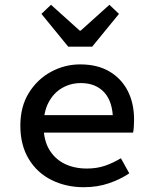

<svg xmlns="http://www.w3.org/2000/svg" viewBox="-20 -770 640 802"><path d="M330 12Q256 12 195.5 -18Q135 -48 100 -106Q65 -164 65 -245Q65 -325 100.5 -382Q136 -439 193 -470Q250 -501 315 -501Q387 -501 437 -471.5Q487 -442 513.5 -390.5Q540 -339 540 -270Q540 -255 539 -240.5Q538 -226 536 -216H134V-289H474L452 -265Q452 -344 416 -383.5Q380 -423 318 -423Q275 -423 239.5 -402.5Q204 -382 183 -342.5Q162 -303 162 -245Q162 -185 185.5 -145.5Q209 -106 249.5 -86Q290 -66 343 -66Q384 -66 418 -77.5Q452 -89 485 -109L520 -46Q483 -21 435 -4.5Q387 12 330 12ZM265 -575 153 -712 193 -750 313 -642H317L437 -750L477 -712L365 -575Z"/></svg>

Font: Source Code Pro ExtraLight Medium
Style: Regular
Weight: 500
Monospace: yes
Version: Version 1.018;hotconv 1.0.116;makeotfexe 2.5.65601